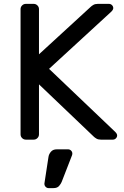

<svg xmlns="http://www.w3.org/2000/svg" viewBox="-20 -720 639 990"><path d="M86 0ZM233 -365 574 -40Q580 -34 582 -29.5Q584 -25 584 -22Q584 -13 577.5 -6.5Q571 0 562 0H500Q486 0 477 -5.5Q468 -11 464 -15L181 -285V-27Q181 -16 173 -8Q165 0 154 0H113Q102 0 94 -8Q86 -16 86 -27V-673Q86 -684 94 -692Q102 -700 113 -700H154Q165 -700 173 -692Q181 -684 181 -673V-440L448 -685Q452 -689 461 -694.5Q470 -700 484 -700H542Q551 -700 557.5 -693.5Q564 -687 564 -678Q564 -675 562 -670.5Q560 -666 554 -660ZM230 89Q232 75 242.5 62.5Q253 50 273 50H331Q340 50 346.5 56.5Q353 63 353 72Q353 76 352 79L298 218Q294 228 284.5 239Q275 250 255 250H231Q222 250 215.5 243.5Q209 237 209 228V226Z"/></svg>

Font: Rubik
Style: Regular
Weight: 400
Designer: Hubert & Fischer
Foundry: Hubert & Fischer
Version: Version 1.002; ttfautohint (v1.6)